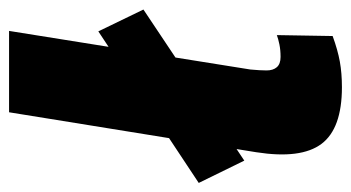

<svg xmlns="http://www.w3.org/2000/svg" viewBox="-214 -554 756 413"><g transform="rotate(-90 163.5 -347.0)"><path d="M183 11Q94 11 61 -33Q28 -77 43 -173L129 -705H304L221 -186Q219 -165 219 -151Q219 -137 226 -129Q233 -121 248 -121Q263 -121 275 -123.5Q287 -126 295 -129L293 -9Q263 2 238 6.5Q213 11 183 11ZM25 -199 -23 -297 303 -513 350 -416Z"/></g></svg>

Font: Nunito Sans 7pt Condensed Black
Style: Italic
Weight: 900
Width: 3
Italic angle: -9°
Designer: Vernon Adams
Foundry: Vernon Adams
Version: Version 3.101;gftools[0.9.27]